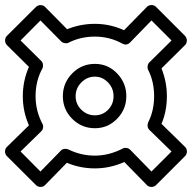

<svg xmlns="http://www.w3.org/2000/svg" viewBox="-32 -692 749 749"><g transform="rotate(-90 342.5 -317.5)"><path d="M-4.9 -83Q-12.2 -90.3 -12.2 -101.1Q-12.2 -111.8 -4.9 -119.1L85 -207Q60.1 -262.7 60.1 -321.8Q60.1 -379.4 82 -431.2L-4.9 -516.1Q-12.2 -523.4 -12.2 -533.9Q-12.2 -544.4 -4.9 -551.8L107.9 -665Q115.2 -672.4 126 -672.4Q136.7 -672.4 144 -665L228 -579.1Q281.7 -603 341.8 -603Q401.9 -603 456.1 -579.1L541 -665Q550.3 -672.9 560.5 -672.1Q570.8 -671.4 577.1 -665L689.9 -551.8Q697.8 -542.5 697 -532.5Q696.3 -522.5 689.9 -516.1L603 -430.2Q624 -377.9 624 -321.8Q624 -262.7 599.1 -208L689.9 -119.1Q697.3 -111.8 697.3 -101.1Q697.3 -90.3 689.9 -83L577.1 29.8Q567.9 37.6 557.6 36.9Q547.4 36.1 541 29.8L450.2 -62Q397.9 -41 341.8 -41Q283.2 -41 233.9 -62L144 29.8Q136.7 37.1 126 37.1Q115.2 37.1 107.9 29.8ZM47.9 -101.1 126 -22.9 210.9 -109.9Q216.3 -115.2 224.6 -116.2Q232.9 -117.2 240.2 -113.8Q285.2 -90.8 341.8 -90.8Q398.9 -90.8 443.8 -113.8Q449.2 -117.2 458.5 -116.2Q467.8 -115.2 473.1 -109.9L559.1 -22.9L637.2 -101.1L550.8 -185.1Q538.1 -197.8 546.9 -214.8Q574.2 -264.2 574.2 -321.8Q574.2 -377.9 550.8 -423.8Q547.4 -429.2 548.6 -438.5Q549.8 -447.8 555.2 -453.1L637.2 -534.2L559.1 -611.8L479 -530.8Q473.6 -525.4 465.1 -524.4Q456.5 -523.4 449.2 -526.9Q401.9 -553.2 341.8 -553.2Q284.7 -553.2 234.9 -526.9Q228.5 -522.9 219.7 -523.9Q210.9 -524.9 205.1 -530.8L126 -611.8L47.9 -534.2L129.9 -454.1Q135.3 -448.7 136.2 -440.4Q137.2 -432.1 133.8 -424.8Q109.9 -376 109.9 -321.8Q109.9 -267.1 137.2 -213.9Q141.1 -207.5 139.9 -198.7Q138.7 -189.9 132.8 -184.1ZM216.8 -321.8Q216.8 -373.5 253.4 -410.2Q290 -446.8 341.8 -446.8Q393.6 -446.8 430.7 -410.2Q467.8 -373.5 467.8 -321.8Q467.8 -270.5 430.4 -234.9Q393.1 -199.2 341.8 -199.2Q290.5 -199.2 253.7 -235.1Q216.8 -271 216.8 -321.8ZM267.1 -321.8Q267.1 -291.5 288.8 -270.3Q310.5 -249 341.8 -249Q373 -249 395.5 -270.8Q418 -292.5 418 -321.8Q418 -352.5 395.3 -374.8Q372.6 -397 341.8 -397Q311 -397 289.1 -374.8Q267.1 -352.5 267.1 -321.8Z"/></g></svg>

Font: Trueno ExtraBold Outline
Style: Regular
Weight: 800
Width: 6
Designer: Julieta Ulanovsky
Foundry: Julieta Ulanovsky
Version: Version 3.001b | FøM Fix